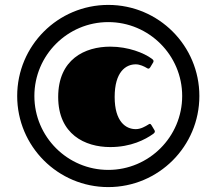

<svg xmlns="http://www.w3.org/2000/svg" viewBox="-20 -745 882 782"><path d="M50 -354C50 -149 216 17 421 17C626 17 792 -149 792 -354C792 -559 626 -725 421 -725C216 -725 50 -559 50 -354ZM120 -354C120 -520 255 -655 421 -655C587 -655 722 -520 722 -354C722 -188 587 -53 421 -53C255 -53 120 -188 120 -354ZM447 -350C447 -452 492 -483 533 -483C550 -483 568 -474 578 -468C583 -465 587 -463 592 -471L604 -491C608 -499 602 -503 598 -506C567 -529 503 -555 429 -555C326 -555 217 -504 217 -350C217 -198 326 -146 429 -146C514 -146 572 -177 603 -199C607 -202 614 -207 609 -215L597 -235C592 -243 589 -241 583 -237C573 -231 554 -219 533 -219C492 -219 447 -250 447 -350Z"/></svg>

Font: Fascinate
Style: Regular
Weight: 900
Designer: Astigmatic (AOETI)
Foundry: Astigmatic (AOETI)
Version: Version 1.000